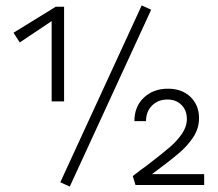

<svg xmlns="http://www.w3.org/2000/svg" viewBox="-20 -684 805 710"><path d="M539 -648 238 6 203 -10 504 -664ZM171 -309V-606L53 -527L30 -563L186 -659H217V-309ZM735 -40V0H481L471 -33Q503 -58 523 -72Q579 -115 607 -139Q635 -163 653 -189.5Q671 -216 671 -244Q671 -276 651 -296Q631 -316 599 -316Q565 -316 542.5 -294Q520 -272 520 -236H477Q477 -290 512 -323Q547 -356 601 -356Q653 -356 684.5 -325.5Q716 -295 716 -247Q716 -210 695.5 -178Q675 -146 641.5 -117.5Q608 -89 542 -40Z"/></svg>

Font: Ysabeau SC Semilight
Style: Regular
Weight: 300
Designer: Christian Thalmann (Catharsis Fonts)
Version: Version 0.003